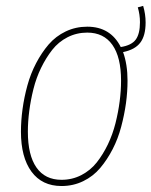

<svg xmlns="http://www.w3.org/2000/svg" viewBox="-20 -619 512 649"><path d="M472.2 -543Q472.2 -498.5 454.3 -474.9Q436.5 -451.2 396 -442.9Q411.1 -401.4 411.1 -346.2Q411.1 -309.1 405.8 -270Q400.4 -231 389.6 -190.4Q378.9 -149.9 360.6 -114.5Q342.3 -79.1 318.6 -51Q294.9 -22.9 261.2 -6.6Q227.5 9.8 188 9.8Q122.1 9.8 86.4 -38.8Q50.8 -87.4 50.8 -173.8Q50.8 -210.9 56.2 -250.2Q61.5 -289.6 72.5 -329.8Q83.5 -370.1 102.1 -405.5Q120.6 -440.9 144.5 -468.8Q168.5 -496.6 202.1 -512.7Q235.8 -528.8 274.9 -528.8Q353.5 -528.8 388.2 -460Q424.8 -465.8 439 -485.4Q453.1 -504.9 453.1 -543.9Q453.1 -569.3 445.8 -594.2L463.9 -599.1Q472.2 -571.3 472.2 -543ZM188 -11.2Q224.1 -11.2 254.9 -27.1Q285.6 -43 306.9 -69.8Q328.1 -96.7 344.5 -130.6Q360.8 -164.6 370.4 -202.6Q379.9 -240.7 384.5 -276.6Q389.2 -312.5 389.2 -346.2Q389.2 -425.8 359.9 -467.3Q330.6 -508.8 274.9 -508.8Q239.3 -508.8 208.5 -493.2Q177.7 -477.5 156.5 -450.4Q135.3 -423.3 118.9 -389.6Q102.5 -356 93 -317.9Q83.5 -279.8 78.9 -243.7Q74.2 -207.5 74.2 -173.8Q74.2 -94.2 103.3 -52.7Q132.3 -11.2 188 -11.2Z"/></svg>

Font: Fira Sans Compressed Thin
Style: Italic
Weight: 100
Width: 3
Italic angle: -8°
Designer: Carrois Corporate & Edenspiekermann AG
Foundry: Carrois Corporate GbR & Edenspiekermann AG
Version: Version 4.203;PS 004.203;hotconv 1.0.88;makeotf.lib2.5.64775